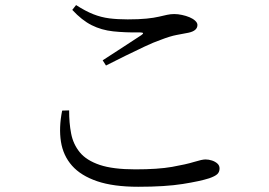

<svg xmlns="http://www.w3.org/2000/svg" viewBox="-20 -721 1040 742"><path d="M259.3 -682.8 274 -701.4Q310.1 -678.1 340.5 -666.1Q370.9 -654.1 402.4 -650.1Q434 -646.1 473.4 -646.1Q517.5 -646.1 546.3 -649.1Q575 -652 593.6 -656.4Q612.1 -660.8 625.7 -663.7Q639.2 -666.7 653.7 -666.7Q667.4 -666.7 683.2 -663.3Q699 -660 712.4 -654.4Q725.8 -648.8 734.4 -640.8Q743 -632.8 743 -624.5Q743 -601.8 708.1 -594.5Q687.8 -590.5 662.7 -585.9Q637.7 -581.3 600.5 -566.8Q575.6 -558.3 539.1 -541.2Q502.7 -524.2 463.6 -504.9Q424.5 -485.7 389.6 -467.8L376.8 -487.9Q414.5 -512.7 456.6 -539.7Q498.7 -566.7 526.4 -585.3Q541.4 -595.5 521.6 -595.7Q463.4 -594.9 417.7 -599.8Q372 -604.7 334.2 -623.7Q296.4 -642.7 259.3 -682.8ZM247.2 -294.4 220.2 -293.6Q207 -227.8 215.5 -173.7Q224 -119.6 258.3 -80.8Q292.6 -42 355.5 -20.6Q418.4 0.8 514.1 0.8Q618.8 0.8 686.3 -10Q753.9 -20.8 788.4 -32Q810.6 -39.7 819.6 -47.9Q828.5 -56.1 828.5 -70.1Q828.5 -81.3 820.2 -88.9Q811.8 -96.5 799.2 -100.7Q786.6 -104.8 774.1 -104.8Q760.9 -104.8 730.2 -95.3Q699.6 -85.8 645 -76.1Q590.3 -66.5 503.3 -66.5Q416.5 -66.5 365.2 -83.8Q313.9 -101.2 288.4 -132.4Q262.8 -163.7 254.9 -205.1Q246.9 -246.5 247.2 -294.4Z"/></svg>

Font: Early Summer Mincho VF
Style: Regular
Weight: 250
Designer: GuiWonder
Version: Version 1.002